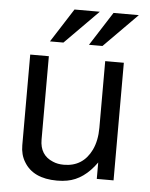

<svg xmlns="http://www.w3.org/2000/svg" viewBox="-54 -784 664 852"><g transform="rotate(5 278.0 -358.5)"><path d="M481.9 0H407.2V-73.2Q351.1 5.9 276.9 19Q256.8 22.9 231.9 22.9Q125 22.9 84 -46.9Q64.9 -78.1 64.9 -120.1V-523.9H147.9V-152.8Q147.9 -83 207 -59.1Q228 -49.8 255.9 -49.8Q340.8 -49.8 378.9 -127.9Q398.9 -169.9 398.9 -227.1V-523.9H481.9ZM243.2 -740.2H356L207 -589.8H147ZM417 -740.2H529.8L380.9 -589.8H320.8Z"/></g></svg>

Font: SolaimanLipiNormal
Style: Normal
Weight: 400
Designer: Solaiman Karim
Version: Version 1.6.1 ; ttfautohint (v1.5.65-e2d9)